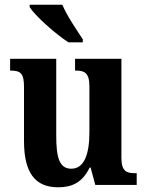

<svg xmlns="http://www.w3.org/2000/svg" viewBox="-20 -786 624 816"><path d="M271 -606H332V-619C307 -657 263 -721 245 -766H106V-756C127 -721 215 -642 271 -606ZM227 10C286 10 330 -10 361 -74H365L385 0H561V-50H554C520 -50 496 -56 496 -115V-536H299V-486H302C336 -486 360 -479 360 -420V-224C360 -131 338 -69 283 -69C232 -69 219 -117 219 -210V-536H23V-486H25C68 -486 82 -474 82 -416V-187C82 -52 129 10 227 10Z"/></svg>

Font: Noto Serif Tamil Condensed
Style: Bold Italic
Weight: 700
Width: 3
Italic angle: -12°
Designer: Indian Type Foundry, Tom Grace, and the Monotype Design Team
Foundry: Monotype Imaging Inc.
Version: Version 2.003